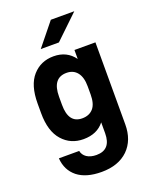

<svg xmlns="http://www.w3.org/2000/svg" viewBox="-161 -808 837 1059"><g transform="rotate(-20 257.0 -278.5)"><path d="M107.4 124Q56.6 83 51.8 12.7H170.9Q175.8 37.1 197.3 51.8Q219.7 66.4 253.9 66.4Q338.9 66.4 338.9 -30.3V-93.8Q296.9 -40 216.8 -40Q141.6 -40 93.8 -93.8Q44.9 -148.4 44.9 -254.9V-311.5Q44.9 -418.9 92.8 -472.7Q140.6 -526.4 215.8 -526.4Q293.9 -526.4 336.9 -466.8V-519.5H460V-38.1Q460 54.7 404.3 109.4Q347.7 164.1 249 164.1Q158.2 164.1 107.4 124ZM314.5 -177.7Q336.9 -204.1 336.9 -258.8V-306.6Q336.9 -359.4 314.5 -387.7Q292 -416 252 -416Q168.9 -416 168.9 -306.6V-258.8Q168.9 -150.4 249 -150.4Q291 -150.4 314.5 -177.7ZM271.5 -720.7H409.2L270.5 -587.9H164.1Z"/></g></svg>

Font: DINish
Style: Bold
Weight: 700
Designer: Bert Driehuis
Foundry: Playbeing
Version: Version 3.008; git-95204e4c-release